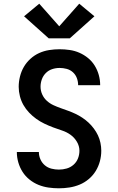

<svg xmlns="http://www.w3.org/2000/svg" viewBox="-20 -1009 640 1037"><path d="M298 8Q270 8 242 4Q214 0 188 -10.5Q162 -21 139.5 -39Q117 -57 102 -80.5Q87 -104 79 -131.5Q71 -159 71 -187Q71 -187 71 -187.5Q71 -188 71 -188H190Q190 -188 190 -188Q190 -188 190 -187Q190 -167 198.5 -148Q207 -129 222.5 -116Q238 -103 258 -98Q278 -93 298 -93Q320 -93 340.5 -99Q361 -105 377 -119Q393 -133 401 -153Q409 -173 409 -195Q409 -220 395.5 -243Q382 -266 361 -281Q340 -296 315.5 -304Q291 -312 267 -321Q243 -330 220 -341Q197 -352 176 -367Q155 -382 137 -401Q119 -420 106.5 -442Q94 -464 87.5 -489.5Q81 -515 81 -540Q81 -568 88 -596Q95 -624 109 -648Q123 -672 144.5 -691.5Q166 -711 191.5 -722.5Q217 -734 245 -738.5Q273 -743 302 -743Q329 -743 356.5 -739Q384 -735 409 -724Q434 -713 455.5 -695.5Q477 -678 491.5 -654.5Q506 -631 513.5 -604Q521 -577 521 -550Q521 -550 521 -549.5Q521 -549 521 -549H402Q402 -549 402 -549Q402 -549 402 -549Q402 -569 395 -587.5Q388 -606 373.5 -619Q359 -632 340 -637Q321 -642 302 -642Q281 -642 261.5 -635.5Q242 -629 227.5 -614.5Q213 -600 206 -580.5Q199 -561 199 -541Q199 -519 208 -499Q217 -479 233 -464.5Q249 -450 268.5 -441Q288 -432 308 -425Q328 -418 348.5 -410.5Q369 -403 388 -394Q407 -385 425 -373Q443 -361 458.5 -346.5Q474 -332 487 -314.5Q500 -297 509 -278Q518 -259 522.5 -237.5Q527 -216 527 -195Q527 -166 519.5 -138Q512 -110 497 -85.5Q482 -61 459.5 -42Q437 -23 410.5 -12Q384 -1 355.5 3.5Q327 8 298 8ZM243 -802 110 -921 192 -989 300 -867 408 -989 490 -921 357 -802Z"/></svg>

Font: Iosevka Custom Extended
Style: Bold
Weight: 700
Width: 7
Monospace: yes
Designer: Belleve Invis
Foundry: Belleve Invis
Version: Version 11.2.4; ttfautohint (v1.8.4)